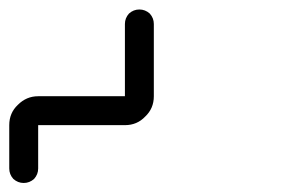

<svg xmlns="http://www.w3.org/2000/svg" viewBox="-645 -958 665 415"><path d="M-593.8 -562.5Q-606.4 -562.5 -616.2 -571.3Q-625 -581.1 -625 -593.8Q-625 -625 -625 -687.5Q-625 -713.9 -606.4 -731.4Q-587.9 -750 -562.5 -750Q-500 -750 -375 -750Q-375 -789.1 -375 -906.2Q-375 -918.9 -366.2 -928.7Q-356.4 -937.5 -343.8 -937.5Q-331.1 -937.5 -321.3 -928.7Q-312.5 -918.9 -312.5 -906.2Q-312.5 -854.5 -312.5 -750Q-312.5 -723.6 -331.1 -706.1Q-348.6 -687.5 -375 -687.5Q-437.5 -687.5 -562.5 -687.5Q-562.5 -664.1 -562.5 -593.8Q-562.5 -581.1 -571.3 -571.3Q-581.1 -562.5 -593.8 -562.5Z"/></svg>

Font: conwrite
Style: Regular
Weight: 400
Designer: Willllllliam
Version: 1.0